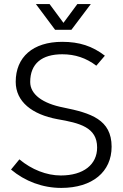

<svg xmlns="http://www.w3.org/2000/svg" viewBox="-20 -914 605 941"><path d="M156 -894 250 -768H330L425 -894H359L291 -802L223 -894ZM280 7C433 7 527 -72 527 -195C527 -328 425 -360 291 -387C188 -407 128 -452 128 -512C128 -603 186 -648 285 -648C348 -648 402 -630 452 -592L494 -641C433 -688 369 -709 285 -709C141 -709 57 -634 57 -513C57 -415 138 -353 261 -330C371 -311 456 -290 456 -191C456 -108 390 -54 278 -54C208 -54 135 -83 75 -133L34 -83C102 -26 188 7 280 7Z"/></svg>

Font: Arthouse Owned
Style: Regular
Weight: 400
Designer: Jeremy Tribby
Foundry: Tribby Type
Version: Version 1.000;PS 001.000;hotconv 1.0.88;makeotf.lib2.5.64775